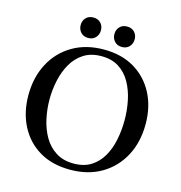

<svg xmlns="http://www.w3.org/2000/svg" viewBox="-126 -988 1054 1116"><g transform="rotate(15 401.0 -430.0)"><path d="M752 -354Q752 -246 708 -163Q664 -80 584 -32.5Q504 15 395 15Q287 15 210 -31Q133 -77 91.5 -158Q50 -239 50 -342Q50 -449 94 -532.5Q138 -616 218.5 -663.5Q299 -711 407 -711Q514 -711 591 -665Q668 -619 710 -538.5Q752 -458 752 -354ZM628 -344Q628 -405 616 -463Q604 -521 577.5 -568Q551 -615 508 -642.5Q465 -670 403 -670Q340 -670 296.5 -642Q253 -614 226.5 -568Q200 -522 187.5 -465Q175 -408 175 -349Q175 -291 187.5 -233.5Q200 -176 227 -129Q254 -82 298.5 -53.5Q343 -25 406 -25Q468 -25 510.5 -52Q553 -79 579 -124.5Q605 -170 616.5 -227Q628 -284 628 -344ZM238 -814Q238 -840 254.5 -857.5Q271 -875 299 -875Q327 -875 343.5 -857.5Q360 -840 360 -814Q360 -788 343.5 -770Q327 -752 299 -752Q271 -752 254.5 -770Q238 -788 238 -814ZM441 -814Q441 -840 457.5 -857.5Q474 -875 502 -875Q530 -875 546.5 -857.5Q563 -840 563 -814Q563 -788 546.5 -770Q530 -752 502 -752Q474 -752 457.5 -770Q441 -788 441 -814Z"/></g></svg>

Font: Tiro Telugu
Style: Regular
Weight: 400
Designer: Telugu: John Hudson & Fiona Ross. Latin: John Hudson.
Foundry: Tiro Typeworks Ltd.
Version: Version 1.52